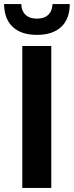

<svg xmlns="http://www.w3.org/2000/svg" viewBox="-20 -927 364 947"><path d="M0 0ZM90 -700H233V0H90ZM0 -907H85Q86 -873 106 -854Q126 -835 162 -835Q198 -835 218 -854Q238 -873 239 -907H324Q324 -834 282 -794.5Q240 -755 162 -755Q85 -755 43 -794Q1 -833 0 -907Z"/></svg>

Font: Sarabun
Style: Bold
Weight: 700
Designer: Suppakit Chalermlarp | Katatrad Co.,Ltd.
Foundry: Cadson Demak Co.,Ltd.
Version: Version 1.000; ttfautohint (v1.6)